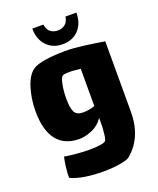

<svg xmlns="http://www.w3.org/2000/svg" viewBox="-177 -830 995 1208"><g transform="rotate(-20 320.5 -226.0)"><path d="M593 -493V-20Q593 150 480 244Q465 256 415 264.5Q365 273 302 273Q165 273 86 237Q84 211 89.5 168Q95 125 101 100Q187 114 269 114Q311 114 340 109.5Q369 105 376 97Q386 87 390 25Q392 9 392 -23V-53Q362 -9 315.5 10Q269 29 232 29Q132 29 81 -36.5Q30 -102 30 -228Q30 -311 53 -384.5Q76 -458 117 -486Q143 -504 202 -513Q261 -522 334 -522Q390 -522 451 -514Q512 -506 593 -493ZM389 -134V-383Q376 -385 350 -387Q338 -389 314 -389Q277 -389 268 -382Q255 -372 247 -328.5Q239 -285 239 -238Q239 -172 254 -146Q269 -120 309 -120Q353 -120 389 -134ZM189 -725H263Q268 -691 287.5 -675Q307 -659 337 -659Q367 -659 386.5 -675.5Q406 -692 411 -725H484Q484 -652 443 -609.5Q402 -567 337 -567Q270 -567 229.5 -610.5Q189 -654 189 -725Z"/></g></svg>

Font: Lalezar
Style: Bold
Weight: 700
Designer: Borna Izadpanah
Foundry: Borna Izadpanah
Version: Version 1.003;January 24, 2021;FontCreator 13.0.0.2683 64-bi